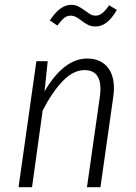

<svg xmlns="http://www.w3.org/2000/svg" viewBox="-20 -777 563 797"><path d="M453 -410Q453 -394 450 -374L397 0H341L394 -372Q397 -392 397 -407Q397 -486 331 -486Q284 -486 240 -440Q196 -394 157 -318L113 0H57L131 -523H178L165 -398Q245 -534 342 -534Q394 -534 423.5 -501.5Q453 -469 453 -410ZM316 -693Q303 -703 293.5 -707.5Q284 -712 274 -712Q258 -712 246.5 -702.5Q235 -693 218 -671L187 -692Q229 -757 275 -757Q292 -757 305 -750.5Q318 -744 334 -732Q349 -721 357.5 -716.5Q366 -712 377 -712Q391 -712 404 -722Q417 -732 433 -755L465 -736Q426 -667 377 -667Q359 -667 345 -674Q331 -681 316 -693Z"/></svg>

Font: Fira Sans Condensed Light
Style: Italic
Weight: 300
Width: 3
Italic angle: -8°
Designer: Carrois Corporate & Edenspiekermann AG
Foundry: Carrois Corporate GbR & Edenspiekermann AG
Version: Version 4.203